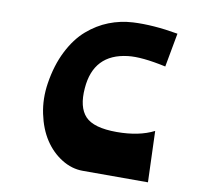

<svg xmlns="http://www.w3.org/2000/svg" viewBox="-90 -962 1172 1066"><g transform="rotate(10 495.5 -428.5)"><path d="M829 -839 794 -648Q656 -678 580 -669Q390 -647 375 -452Q366 -344 413.5 -293.5Q461 -243 591 -243Q717 -243 801 -286L811 2H443Q381 2 324 -33.5Q267 -69 228 -128.5Q189 -188 171.5 -271.5Q154 -355 168 -444Q184 -547 224.5 -627Q265 -707 321 -755.5Q377 -804 441 -829Q505 -854 575 -858Q688 -864 829 -839Z"/></g></svg>

Font: OpenDyslexic
Style: Bold
Weight: 800
Designer: Abbie Gonzalez
Version: Version 0.920;hotconv 1.0.109;makeotfexe 2.5.65596